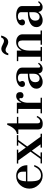

<svg xmlns="http://www.w3.org/2000/svg" viewBox="1306 -2078 784 3437"><g transform="rotate(-90 1698.5 -359.0)"><path d="M460 -262H171V-225Q171 -105 194 -61.5Q217 -18 277 -18Q386 -18 435 -139H463Q443 -68 392.5 -28Q342 12 274 12Q179 12 110 -60Q41 -132 41 -225Q41 -320 105 -391Q169 -462 269 -462Q351 -462 405.5 -407.5Q460 -353 460 -268ZM344 -287V-344Q344 -435 264 -435Q220 -435 198.5 -401.5Q177 -368 172 -287Z M810 -425V-450H998V-425H912L796 -264L970 -25H1023V0H775V-25H834L721 -181L609 -25H690V0H492V-25H573L703 -205L545 -425H490V-450H738V-425H678L777 -289L876 -425Z M1203 13Q1100 13 1100 -71V-424H1019V-449Q1069 -453 1112.5 -502Q1156 -551 1182 -622H1210V-449H1325V-424H1210V-78Q1210 -33 1247 -33Q1286 -33 1322 -96L1342 -85Q1317 -31 1285.5 -9Q1254 13 1203 13Z M1389 -425V-450H1578V-371H1582Q1624 -462 1700 -462Q1732 -462 1750.5 -443Q1769 -424 1769 -391Q1769 -362 1751.5 -346.5Q1734 -331 1709 -331Q1689 -331 1674 -342Q1659 -353 1659 -371Q1659 -375 1660.5 -381.5Q1662 -388 1662 -391Q1662 -404 1646 -404Q1624 -404 1601 -357.5Q1578 -311 1578 -252V-25H1668V0H1389V-25H1468V-425Z M1952 12Q1898 12 1864 -19Q1830 -50 1830 -100Q1830 -171 1901.5 -212Q1973 -253 2097 -253V-375Q2097 -401 2077 -416Q2057 -431 2022 -431Q1992 -431 1973 -421Q1954 -411 1954 -395Q1954 -389 1961 -376.5Q1968 -364 1968 -352Q1968 -331 1952.5 -317.5Q1937 -304 1913 -304Q1889 -304 1875 -318Q1861 -332 1861 -355Q1861 -400 1913.5 -431Q1966 -462 2042 -462Q2115 -462 2161 -433.5Q2207 -405 2207 -359V-55Q2207 -45 2213.5 -38.5Q2220 -32 2229 -32Q2245 -32 2280 -71L2294 -55Q2247 12 2189 12Q2117 12 2101 -62H2097Q2078 -30 2037 -9Q1996 12 1952 12ZM2012 -43Q2050 -43 2073.5 -71.5Q2097 -100 2097 -146V-227Q1946 -227 1946 -119Q1946 -83 1963.5 -63Q1981 -43 2012 -43Z M2323 -425V-450H2512V-367H2516Q2564 -462 2668 -462Q2727 -462 2765 -430.5Q2803 -399 2803 -353V-25H2871V0H2617V-25H2693V-353Q2693 -428 2633 -428Q2583 -428 2547.5 -371Q2512 -314 2512 -230V-25H2577V0H2323V-25H2402V-425ZM2747 -731H2781Q2769 -677 2739.5 -640.5Q2710 -604 2662 -604Q2633 -604 2590 -628Q2547 -652 2525 -652Q2501 -652 2484 -638.5Q2467 -625 2462 -603H2429Q2437 -654 2468.5 -691Q2500 -728 2547 -728Q2575 -728 2618.5 -704Q2662 -680 2684 -680Q2730 -680 2747 -731Z M3054 12Q3000 12 2966 -19Q2932 -50 2932 -100Q2932 -171 3003.5 -212Q3075 -253 3199 -253V-375Q3199 -401 3179 -416Q3159 -431 3124 -431Q3094 -431 3075 -421Q3056 -411 3056 -395Q3056 -389 3063 -376.5Q3070 -364 3070 -352Q3070 -331 3054.5 -317.5Q3039 -304 3015 -304Q2991 -304 2977 -318Q2963 -332 2963 -355Q2963 -400 3015.5 -431Q3068 -462 3144 -462Q3217 -462 3263 -433.5Q3309 -405 3309 -359V-55Q3309 -45 3315.5 -38.5Q3322 -32 3331 -32Q3347 -32 3382 -71L3396 -55Q3349 12 3291 12Q3219 12 3203 -62H3199Q3180 -30 3139 -9Q3098 12 3054 12ZM3114 -43Q3152 -43 3175.5 -71.5Q3199 -100 3199 -146V-227Q3048 -227 3048 -119Q3048 -83 3065.5 -63Q3083 -43 3114 -43Z"/></g></svg>

Font: Libre Bodoni
Style: Regular
Weight: 400
Designer: Pablo Impallari, Rodrigo Fuenzalida
Foundry: Pablo Impallari, Rodrigo Fuenzalida
Version: Version 1.001